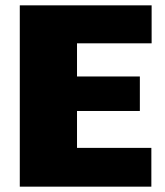

<svg xmlns="http://www.w3.org/2000/svg" viewBox="-20 -663 618 718"><path d="M54 -643H547V-501H268V-377H503V-248H268V-110H546V35H54Z"/></svg>

Font: Lalezar
Style: Bold
Weight: 700
Designer: Borna Izadpanah
Foundry: Borna Izadpanah
Version: Version 1.003;January 24, 2021;FontCreator 13.0.0.2683 64-bi